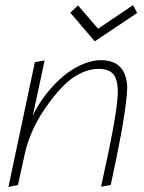

<svg xmlns="http://www.w3.org/2000/svg" viewBox="-20 -738 566 756"><path d="M503.9 -717.8 366.2 -625 287.1 -716.8 256.8 -688 353 -575.2 520 -687ZM155.8 -500 117.2 -493.2 13.2 -2 50.8 -9.8 76.2 -126Q99.1 -235.4 175.8 -336.9Q231.4 -411.1 278.1 -439Q324.7 -466.8 368.2 -466.8Q408.7 -466.8 426.3 -445.8Q443.8 -424.8 443.8 -377Q443.8 -315.4 408.2 -144L377.9 -2.9L416 -9.8L437 -108.9Q479.5 -315.4 481 -397Q475.1 -501 377.9 -501Q338.4 -501 296.4 -481.2Q254.4 -461.4 219.2 -429.4Q184.1 -397.5 155.3 -359.1Q126.5 -320.8 108.9 -282.2Z"/></svg>

Font: Comic Neue Angular Light Italic
Style: Regular
Weight: 300
Italic angle: -12°
Designer: Craig Rozynski
Foundry: Craig Rozynski
Version: Version 2.003